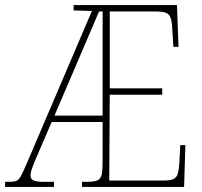

<svg xmlns="http://www.w3.org/2000/svg" viewBox="-23 -734 792 754"><path d="M-3 0V-20H18Q33 -20 42 -24Q51 -28 59.5 -43.5Q68 -59 82 -92L338 -691L266 -693V-714H672L678 -550H658L654 -611Q653 -646 647.5 -662.5Q642 -679 628 -684Q614 -689 586 -689H408V-387H614V-362H408L406 -25H618Q645 -25 657.5 -30.5Q670 -36 674.5 -50Q679 -64 681 -90L685 -164H705L700 0H299V-20H319Q347 -20 360 -26Q373 -32 376.5 -49.5Q380 -67 380 -103V-255H180L121 -118Q109 -90 103 -73.5Q97 -57 97 -44Q97 -31 108.5 -25.5Q120 -20 148 -20H189V0ZM191 -280H380V-689H366Z"/></svg>

Font: Noto Serif Sinhala Condensed Thin
Style: Regular
Weight: 100
Width: 3
Designer: Jelle Bosma - Monotype Design Team
Foundry: Monotype Imaging Inc.
Version: Version 2.007; ttfautohint (v1.8.4.7-5d5b)